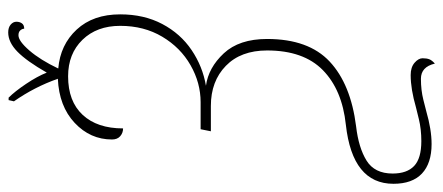

<svg xmlns="http://www.w3.org/2000/svg" viewBox="-338 -559 1080 468"><g transform="rotate(-90 202.0 -325.0)"><path d="M244 161Q216 161 192.5 167Q169 173 165 174Q120 187 85 187Q38 187 13 163.5Q-12 140 -12 94Q-12 -6 132 -22Q217 -31 265 -78Q313 -125 313 -214Q313 -278 275.5 -314.5Q238 -351 178 -351H116L121 -376H187Q234 -376 277 -400.5Q320 -425 346.5 -469.5Q373 -514 373 -572Q373 -629 339 -664Q305 -699 250 -699Q189 -699 156 -663.5Q123 -628 123 -565Q112 -565 104 -572Q96 -579 96 -592Q96 -645 136.5 -683Q177 -721 244 -724Q224 -781 189 -831L192 -844H198Q213 -829 231.5 -801.5Q250 -774 259 -751Q287 -800 310 -822.5Q333 -845 357 -845Q369 -845 376 -839Q383 -833 383 -825Q383 -817 379 -811.5Q375 -806 366 -806Q366 -811 362 -815.5Q358 -820 350 -820Q336 -820 313 -793.5Q290 -767 269 -723Q327 -718 364 -678Q401 -638 401 -572Q401 -514 377.5 -469.5Q354 -425 314 -398Q274 -371 227 -363Q271 -357 306 -319.5Q341 -282 341 -214Q341 -113 286 -61.5Q231 -10 128 3Q76 9 44.5 28.5Q13 48 13 92Q13 127 31.5 144.5Q50 162 92 162Q121 162 145.5 156Q170 150 174 149Q219 136 253 136Q272 136 283 145.5Q294 155 294 165Q294 175 291.5 181.5Q289 188 281 195Q273 161 244 161Z"/></g></svg>

Font: Noto Serif CondThin
Style: Italic
Weight: 250
Width: 3
Italic angle: -12°
Designer: Monotype Design Team
Foundry: Monotype Imaging Inc.
Version: Version 1.001